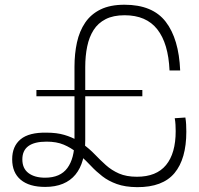

<svg xmlns="http://www.w3.org/2000/svg" viewBox="-20 -782 841 812"><path d="M582 -401.5V-375H134V-401.5ZM506.5 -762Q625.5 -762 681 -689.8Q736.5 -617.5 742 -484H697Q692 -598.5 645.2 -658Q598.5 -717.5 507 -717.5Q459 -717.5 426.8 -701Q394.5 -684.5 375.8 -655Q357 -625.5 348.8 -585.5Q340.5 -545.5 340.5 -498V-189.5Q340.5 -142.5 330.2 -105.8Q320 -69 299 -43.5Q278 -18 246 -4.8Q214 8.5 171 8.5Q103.5 8.5 67.5 -21.8Q31.5 -52 31.5 -108.5Q31.5 -163.5 67.2 -193Q103 -222.5 177 -221V-183Q74.5 -183 74.5 -108Q74.5 -69.5 100.5 -50Q126.5 -30.5 170.5 -30.5Q235 -30.5 265 -71.5Q295 -112.5 295 -186V-499Q295 -555 305.5 -602.8Q316 -650.5 340.2 -686.2Q364.5 -722 405.2 -742Q446 -762 506.5 -762ZM764 -285Q766.5 -270 767.2 -255.8Q768 -241.5 768 -225Q768 -110 718 -50Q668 10 560 9.5Q509 9 473.8 -3.8Q438.5 -16.5 412.5 -36.8Q386.5 -57 365.2 -79.8Q344 -102.5 320.5 -123.5L303.5 -138Q279.5 -157.5 249.5 -170.2Q219.5 -183 177 -183V-221Q220 -221 252 -211.5Q284 -202 309.5 -187L329.5 -173.5Q358 -153 381 -129Q404 -105 428 -83.5Q452 -62 483.2 -48.2Q514.5 -34.5 559 -34.5Q641.5 -34.5 682.2 -84Q723 -133.5 723 -227.5Q723 -240.5 722.2 -254.5Q721.5 -268.5 719 -282Z"/></svg>

Font: Hepta Slab Light
Style: Regular
Weight: 300
Designer: Michael LaGattuta
Foundry: Michael LaGattuta
Version: Version 1.102